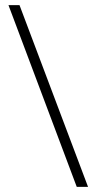

<svg xmlns="http://www.w3.org/2000/svg" viewBox="-20 -728 376 748"><path d="M13 -708C13 -708 279 0 279 0C279 0 323 0 323 0C323 0 56 -708 56 -708C56 -708 13 -708 13 -708Z"/></svg>

Font: BUSH 25 TRIRONG
Style: Regular
Weight: 400
Designer: Katatrad Team
Foundry: CadsonDemak